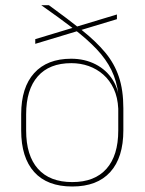

<svg xmlns="http://www.w3.org/2000/svg" viewBox="-20 -684 539 716"><path d="M249.5 11.5Q156 11.5 107.5 -42.5Q59 -96.5 59 -197.5V-258Q59 -358 107.5 -411.5Q156 -465 245.5 -465Q296 -465 336.8 -444Q377.5 -423 401.2 -384.8Q425 -346.5 425 -294.5L431.5 -291.5L421 -278.5Q419 -321 404.2 -352.8Q389.5 -384.5 365.2 -405.8Q341 -427 310.5 -437.8Q280 -448.5 246 -448.5Q164 -448.5 120.8 -399.2Q77.5 -350 77.5 -257.5V-197.5Q77.5 -104 121.5 -54.5Q165.5 -5 249.5 -5Q333 -5 377 -54.5Q421 -104 421 -197.5Q421 -227.5 421 -257.2Q421 -287 421 -317Q420.5 -320.5 420.5 -324Q420.5 -327.5 421.5 -331Q415.5 -382 395.5 -422.8Q375.5 -463.5 340.2 -500.8Q305 -538 253.8 -577.2Q202.5 -616.5 134 -664.5H162.5Q233.5 -613 285.8 -571.2Q338 -529.5 372.2 -488.5Q406.5 -447.5 423.2 -397.8Q440 -348 440 -280V-198Q440 -96.5 391.2 -42.5Q342.5 11.5 249.5 11.5ZM111.5 -520.5V-538L416 -630V-612.5Z"/></svg>

Font: Anek Gurmukhi Medium Thin
Style: Regular
Weight: 250
Version: Version 1.003